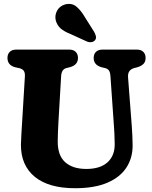

<svg xmlns="http://www.w3.org/2000/svg" viewBox="-20 -956 786 991"><path d="M568 -306.5 550 -564Q548.5 -583.5 542.2 -592.2Q536 -601 523 -604.5L504 -609Q463.5 -620.5 463.5 -657Q463.5 -676.5 475.2 -688.2Q487 -700 508.5 -700H686.5Q708 -700 719.8 -688.2Q731.5 -676.5 731.5 -657Q731.5 -637.5 720.8 -626.5Q710 -615.5 691 -609.5L672 -604.5Q637.5 -594.5 641 -556L660 -307.5Q664 -256 664.5 -206Q665 -142 633 -92Q601 -42 534.8 -13.2Q468.5 15.5 367.5 15.5Q231.5 15.5 159.5 -43.5Q87.5 -102.5 88 -209.5Q88.5 -230 90.5 -266Q92.5 -302 94.5 -331L108.5 -562Q109.5 -580.5 103 -590.2Q96.5 -600 78.5 -604.5L59.5 -608.5Q18.5 -619 18.5 -657Q18.5 -676.5 30.2 -688.2Q42 -700 63.5 -700H337.5Q359 -700 370.8 -688.2Q382.5 -676.5 382.5 -657Q382.5 -621 342 -609.5L322 -604.5Q297.5 -598 295.5 -563L281.5 -324.5Q280 -295 279 -270.8Q278 -246.5 278 -228.5Q277 -154.5 316 -119.2Q355 -84 425.5 -84Q497.5 -84 535.2 -118.5Q573 -153 572 -213.5Q571.5 -245.5 570.5 -266Q569.5 -286.5 568 -306.5ZM419 -866 466 -791.5Q472.5 -779.5 475 -768.8Q477.5 -758 470.5 -748.5Q463.5 -740 451.5 -738.5Q439.5 -737 428 -742L347 -779Q311.5 -793 293.2 -809Q275 -825 268 -850Q261.5 -875.5 274.2 -900Q287 -924.5 315.5 -933Q350 -942 374 -922.2Q398 -902.5 419 -866Z"/></svg>

Font: Fraunces 72pt S100
Style: Bold
Weight: 700
Version: Version 1.000; ttfautohint (v1.8.3)